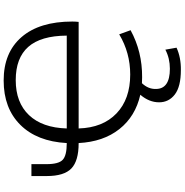

<svg xmlns="http://www.w3.org/2000/svg" viewBox="-0 -780 1000 1040"><g transform="rotate(-90 500.0 -260.0)"><path d="M569.3 8.8Q537.1 43 538.1 84Q538.1 160.2 647.5 160.2Q704.1 160.2 751 135.7L761.7 196.3Q708 220.7 640.6 219.7Q550.8 219.7 508.3 187Q465.8 154.3 465.8 101.6Q465.8 47.9 506.8 0Q389.6 -26.4 320.8 -113.3Q252 -200.2 245.1 -334H244.1Q148.4 -334 107.4 -373.5Q66.4 -413.1 66.4 -506.8V-589.8H130.9V-507.8Q130.9 -442.4 154.3 -420.4Q177.7 -398.4 244.1 -398.4H245.1Q253.9 -559.6 343.8 -649.9Q433.6 -740.2 584 -740.2Q735.4 -740.2 819.3 -643.1Q903.3 -545.9 903.3 -368.2Q903.3 -352.5 901.4 -334H324.2Q328.1 -203.1 405.8 -128.9Q483.4 -54.7 616.2 -54.7Q734.4 -54.7 834 -114.3L856.4 -52.7Q740.2 10.7 601.6 9.8Q579.1 9.8 569.3 8.8ZM324.2 -398.4H827.1Q826.2 -539.1 766.1 -606.9Q706.1 -674.8 585.9 -674.8Q464.8 -674.8 396.5 -603Q328.1 -531.2 324.2 -398.4Z"/></g></svg>

Font: GenEi Gothic M SemiLight
Style: Regular
Weight: 350
Designer: o_tamon (Modified); [Source Han Sans]
Ryoko NISHIZUKA  (kana & ideographs); Paul D. Hunt (Latin, Greek & Cyrillic); Wenl
Version: Version 1.1a;Original Version 1.004